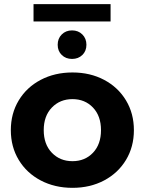

<svg xmlns="http://www.w3.org/2000/svg" viewBox="-20 -894 695 922"><path d="M32 -269Q32 -349 70 -412Q108 -475 175.5 -510.5Q243 -546 328 -546Q413 -546 480 -510.5Q547 -475 585 -412Q623 -349 623 -269Q623 -189 585 -126Q547 -63 480 -27.5Q413 8 328 8Q243 8 175.5 -27.5Q108 -63 70 -126Q32 -189 32 -269ZM465 -269Q465 -337 426.5 -377.5Q388 -418 328 -418Q268 -418 229 -377.5Q190 -337 190 -269Q190 -201 229 -160.5Q268 -120 328 -120Q388 -120 426.5 -160.5Q465 -201 465 -269ZM257 -679Q257 -709 276.5 -728.5Q296 -748 326 -748Q356 -748 375.5 -728.5Q395 -709 395 -679Q395 -649 375.5 -630Q356 -611 326 -611Q296 -611 276.5 -630Q257 -649 257 -679ZM141 -874H511V-791H141Z"/></svg>

Font: APTA Sans Regular
Style: Bold Italic
Weight: 700
Version: Version 7.200